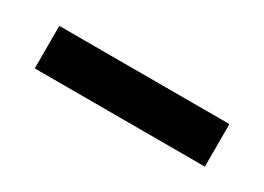

<svg xmlns="http://www.w3.org/2000/svg" viewBox="-19 -546 538 391"><g transform="rotate(30 250.0 -350.0)"><path d="M50 -300H450V-400H50Z"/></g></svg>

Font: Matrix Sans Video
Style: Regular
Weight: 400
Designer: Brad Neil
Version: Version 1.100